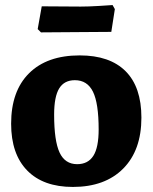

<svg xmlns="http://www.w3.org/2000/svg" viewBox="-20 -730 603 759"><path d="M24 -241Q24 -370 95 -440.5Q166 -511 295 -511Q414 -511 476.5 -448.5Q539 -386 539 -265Q539 -136 467 -63.5Q395 9 268 9Q151 9 87.5 -56Q24 -121 24 -241ZM370 -218Q370 -322 347.5 -367.5Q325 -413 276 -413Q234 -413 214 -380.5Q194 -348 194 -277Q194 -173 215.5 -127Q237 -81 285 -81Q328 -81 349 -114Q370 -147 370 -218ZM129 -615 145 -705 299 -704Q330 -704 371 -706.5Q412 -709 425 -710L434 -694L420 -604L279 -603L142 -602Z"/></svg>

Font: Alegreya SC ExtraBold
Style: Regular
Weight: 800
Designer: Juan Pablo del Peral
Foundry: Huerta Tipografica
Version: Version 2.007; ttfautohint (v1.6)